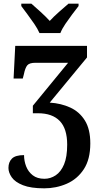

<svg xmlns="http://www.w3.org/2000/svg" viewBox="-20 -786 551 1046"><path d="M195 -606Q185 -629 167 -655.5Q149 -682 129.5 -708Q110 -734 96 -753V-766H151Q173 -747 201.5 -721Q230 -695 251 -672Q272 -695 301.5 -721Q331 -747 353 -766H408V-753Q393 -734 373.5 -708Q354 -682 336 -655.5Q318 -629 309 -606ZM221 240Q148 240 105 223Q62 206 44 180Q26 154 26 129Q26 97 45 78Q64 59 111 59Q111 91 122.5 120.5Q134 150 158.5 169Q183 188 222 188Q255 188 283.5 169Q312 150 329 109.5Q346 69 346 2Q346 -85 305.5 -127Q265 -169 187 -169H159V-210L351 -444H173Q140 -444 128.5 -430Q117 -416 110 -381L104 -358H54L63 -536H454V-473L251 -227Q313 -223 363 -200Q413 -177 442.5 -129.5Q472 -82 472 -5Q472 82 436.5 136Q401 190 343.5 215Q286 240 221 240Z"/></svg>

Font: Noto Serif SemiCondensed SemiBold
Style: Regular
Weight: 600
Width: 4
Designer: Monotype Design Team
Foundry: Monotype Imaging Inc.
Version: Version 2.013; ttfautohint (v1.8.4.7-5d5b)